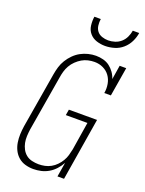

<svg xmlns="http://www.w3.org/2000/svg" viewBox="-175 -1037 850 1127"><g transform="rotate(20 250.0 -473.5)"><path d="M180 8Q154 8 129.5 1Q105 -6 86.5 -22Q68 -38 57 -60Q46 -82 42 -107Q38 -132 39 -158Q40 -184 44 -210L102 -555Q106 -579 113 -602.5Q120 -626 133.5 -648Q147 -670 165.5 -688.5Q184 -707 206 -719Q228 -731 252.5 -737Q277 -743 300 -743Q324 -743 346.5 -737Q369 -731 386 -718Q403 -705 416 -687Q429 -669 436 -647L450 -735H491L461 -554H420Q425 -583 420 -611Q415 -639 399.5 -660.5Q384 -682 359 -694Q334 -706 305 -706Q285 -706 265 -701.5Q245 -697 227 -686.5Q209 -676 193 -660.5Q177 -645 166.5 -626.5Q156 -608 150.5 -588.5Q145 -569 142 -549L84 -204Q81 -183 80 -161.5Q79 -140 83 -120Q87 -100 96.5 -82Q106 -64 121.5 -51.5Q137 -39 158 -34Q179 -29 200 -29Q219 -29 238.5 -33Q258 -37 276 -47Q294 -57 308.5 -72Q323 -87 333.5 -104.5Q344 -122 349.5 -141Q355 -160 359 -180L387 -355H252L258 -391H434L370 0H329L344 -90Q332 -68 314.5 -48.5Q297 -29 275 -16Q253 -3 228.5 2.5Q204 8 180 8ZM329 -815Q301 -815 275 -823.5Q249 -832 232 -852Q215 -872 211.5 -899.5Q208 -927 212 -955H252Q249 -935 251.5 -914.5Q254 -894 265.5 -879.5Q277 -865 296 -858.5Q315 -852 335 -852Q355 -852 376 -858.5Q397 -865 413.5 -879.5Q430 -894 439.5 -914.5Q449 -935 452 -955H492Q488 -927 474.5 -899.5Q461 -872 438 -852Q415 -832 386 -823.5Q357 -815 329 -815Z"/></g></svg>

Font: Iosevka Curly Slab Extralight
Style: Italic
Weight: 200
Italic angle: -9°
Monospace: yes
Designer: Belleve Invis
Foundry: Belleve Invis
Version: Version 22.1.2; ttfautohint (v1.8.4)